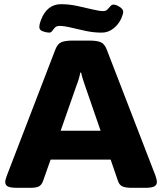

<svg xmlns="http://www.w3.org/2000/svg" viewBox="-20 -896 775 918"><path d="M63 2Q28 2 16.5 -5Q5 -12 5 -25Q5 -37 13 -57L245 -660Q255 -686 273 -694Q291 -702 329 -702H406Q444 -702 462 -694Q480 -686 490 -660L723 -57Q730 -38 730 -25Q730 -12 718 -5Q706 2 676 2H609Q583 2 567 -4Q551 -10 544 -31L509 -133H222L186 -31Q179 -11 165.5 -4.5Q152 2 126 2ZM345 -485 270 -271H461L387 -485Q382 -500 376.5 -516.5Q371 -533 368 -549H364Q361 -533 356 -516.5Q351 -500 345 -485ZM215 -740Q203 -740 185.5 -746Q168 -752 168 -766Q168 -774 170.5 -784Q173 -794 176 -801Q205 -876 272 -876Q310 -876 349.5 -867.5Q389 -859 422 -851Q455 -843 473 -843Q486 -843 493.5 -850.5Q501 -858 507.5 -866Q514 -874 523 -874Q535 -874 552 -863Q569 -852 569 -840Q569 -829 560 -808Q547 -779 522 -759.5Q497 -740 466 -740Q428 -740 390.5 -748Q353 -756 320 -764Q287 -772 264 -772Q250 -772 242.5 -764Q235 -756 229.5 -748Q224 -740 215 -740Z"/></svg>

Font: Asap Expanded ExtraBold
Style: Regular
Weight: 800
Width: 7
Designer: Pablo Cosgaya
Foundry: Omnibus-Type
Version: Version 3.001; ttfautohint (v1.8.4.7-5d5b)